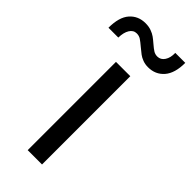

<svg xmlns="http://www.w3.org/2000/svg" viewBox="-253 -757 796 796"><g transform="rotate(45 145.0 -359.0)"><path d="M103.5 -517.6H187.5V0H103.5ZM77.1 -717.8Q96.2 -717.8 111.1 -712.4Q126 -707 136.2 -699.7Q146.5 -692.4 161.1 -679.7Q176.3 -666.5 186.3 -660.4Q196.3 -654.3 209 -654.3Q228.5 -654.3 240.2 -672.1Q252 -689.9 251 -717.8H309.6Q309.6 -657.2 283 -626.5Q256.3 -595.7 212.9 -595.7Q195.8 -595.7 181.6 -601.1Q167.5 -606.4 157.7 -613.8Q147.9 -621.1 132.8 -633.8Q115.7 -648.4 105.2 -655.3Q94.7 -662.1 81.1 -662.1Q62 -662.1 50.8 -644Q39.6 -626 39.1 -595.7H-18.6Q-18.6 -657.7 7.8 -687.7Q34.2 -717.8 77.1 -717.8Z"/></g></svg>

Font: Reddit Sans Vanilla
Style: Regular
Weight: 400
Designer: Stephen Hutchings
Foundry: Reddit
Version: Version 1.013